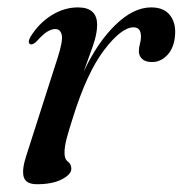

<svg xmlns="http://www.w3.org/2000/svg" viewBox="-20 -476 482 506"><path d="M59.5 -359.5Q52 -363.5 60 -378.5Q82 -414.5 115.5 -435.5Q149 -456.5 185.5 -456.5Q236 -456.5 236 -410.5Q236 -387 225 -355.5Q214 -324 200.5 -287Q236.5 -364 284 -410.2Q331.5 -456.5 378.5 -456.5Q411.5 -456.5 427.5 -436.5Q443.5 -416.5 441.5 -385.5Q439.5 -351.5 422 -332Q404.5 -312.5 380.5 -312.5Q363.5 -312.5 354.8 -320.5Q346 -328.5 346 -341Q346 -351 348.8 -360.5Q351.5 -370 351.5 -379.5Q351.5 -404 332 -404Q300 -404 254.2 -343.8Q208.5 -283.5 171.5 -164Q161 -131.5 155.5 -110.5Q150 -89.5 150 -73Q150 -56.5 159 -50Q168 -43.5 168 -31Q168 -16.5 143.2 -3.5Q118.5 9.5 77.5 9.5Q48 9.5 42.5 -9.8Q37 -29 50 -68L132 -324Q146 -367.5 142.8 -383.5Q139.5 -399.5 125.5 -399.5Q116 -399.5 104.5 -392.5Q93 -385.5 75.5 -366Q65.5 -357 59.5 -359.5Z"/></svg>

Font: Fraunces 72pt S000
Style: Italic
Weight: 400
Italic angle: -16°
Version: Version 1.000; ttfautohint (v1.8.3)